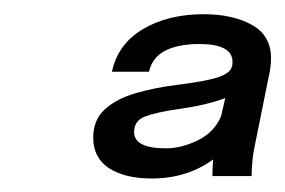

<svg xmlns="http://www.w3.org/2000/svg" viewBox="-20 -764 411 277"><path d="M199 -506.5Q160.5 -506.5 137.5 -521.2Q114.5 -536 114.5 -565.5Q114.5 -591 131.2 -606.2Q148 -621.5 175.5 -629.5Q203 -637.5 235 -641.5Q279.5 -647 296.5 -653.2Q313.5 -659.5 314.5 -668.5H315Q315.5 -672.5 315.5 -674.5Q315.5 -700.5 267.5 -700.5Q237 -700.5 218.2 -690.8Q199.5 -681 195 -660.5H141.5Q150 -700.5 186.2 -722Q222.5 -743.5 274 -743.5Q315.5 -743.5 343.2 -728.2Q371 -713 371 -680Q371 -673.5 370 -665.8Q369 -658 367.5 -652.5L347 -551Q345 -542.5 344 -530.2Q343 -518 343 -510H286.5Q286.5 -521.5 287.5 -534Q250 -506.5 199 -506.5ZM173.5 -573.5Q173.5 -550 219.5 -550Q242 -550 265.8 -561.8Q289.5 -573.5 299 -596.5L305 -622.5Q277 -612 236.5 -606.5Q205.5 -602 189.5 -596Q173.5 -590 173.5 -573.5Z"/></svg>

Font: Epilogue SemiBold
Style: Italic
Weight: 600
Italic angle: -12°
Designer: Tyler Finck
Foundry: Etcetera Type Co
Version: Version 2.111; ttfautohint (v1.8.3)